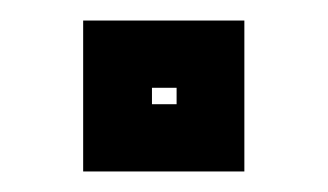

<svg xmlns="http://www.w3.org/2000/svg" viewBox="-20 -461 319 187"><path d="M61 -294V-441H218V-294ZM128 -359.5H152V-375.5H128Z"/></svg>

Font: Tourney Thin
Style: Bold
Weight: 700
Version: Version 1.015